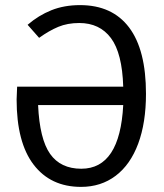

<svg xmlns="http://www.w3.org/2000/svg" viewBox="-20 -720 640 751"><path d="M47 -381H462Q458 -512 414 -571Q370 -630 290 -630Q244 -630 208 -615Q172 -600 133 -572L88 -623Q131 -660 181 -680Q231 -700 293 -700Q419 -700 485 -612.5Q551 -525 551 -353Q551 -240 520.5 -158Q490 -76 432.5 -32.5Q375 11 297 11Q178 11 111.5 -76Q45 -163 45 -331ZM462 -309H129Q135 -176 176 -118Q217 -60 298 -60Q449 -60 462 -309Z"/></svg>

Font: FiraDG Mono
Style: Regular
Weight: 400
Designer: Carrois Corporate & Edenspiekermann AG
Foundry: Carrois Corporate GbR & Edenspiekermann AG
Version: Version 3.206